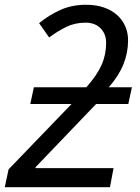

<svg xmlns="http://www.w3.org/2000/svg" viewBox="-36 -785 586 805"><path d="M0 -75 264 -349H91L106 -419H326Q371 -470 390 -513Q409 -556 409 -605Q409 -643 385.5 -666.5Q362 -690 323 -690Q278 -690 241.5 -672Q205 -654 170 -628L128 -688Q168 -721 216.5 -743Q265 -765 325 -765Q367 -765 400 -753.5Q433 -742 455.5 -721.5Q478 -701 489.5 -674Q501 -647 501 -616Q501 -564 481.5 -515.5Q462 -467 420 -419H517L502 -349H367L113 -84V-80H440L425 0H-16Z"/></svg>

Font: BC Sans
Style: Italic
Weight: 400
Italic angle: -12°
Designer: Monotype Design Team
Designer: Province of B.C.
Foundry: Monotype Imaging Inc.
Version: Version 2.000;GOOG;noto-source:20170915:90ef993387c0